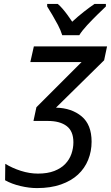

<svg xmlns="http://www.w3.org/2000/svg" viewBox="-20 -951 567 981"><path d="M169 10Q129 10 84.5 -0.5Q40 -11 6 -30L7 -114Q43 -92 87 -78Q131 -64 174 -64Q223 -64 257.5 -77.5Q292 -91 313.5 -113.5Q335 -136 345 -165Q355 -194 355 -224Q355 -281 320.5 -307Q286 -333 225 -333H151L166 -403L397 -634H135L153 -714H527L512 -643L266 -401Q346 -399 397 -356.5Q448 -314 448 -227Q448 -178 430.5 -134.5Q413 -91 378.5 -59Q344 -27 291.5 -8.5Q239 10 169 10ZM298 -771Q290 -797 276 -823.5Q262 -850 247.5 -874.5Q233 -899 221 -918V-931H275Q287 -921 299.5 -906.5Q312 -892 324.5 -875Q337 -858 349 -840Q378 -867 408 -890.5Q438 -914 463 -931H521V-918Q505 -903 478 -876.5Q451 -850 425 -822Q399 -794 385 -771Z"/></svg>

Font: Noto Sans Display
Style: Italic
Weight: 400
Italic angle: -12°
Designer: Monotype Design Team
Foundry: Monotype Imaging Inc.
Version: Version 2.003